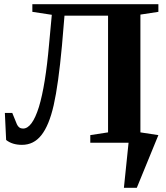

<svg xmlns="http://www.w3.org/2000/svg" viewBox="-20 -675 785 908"><path d="M729 -36 627 213H566L588 0H407V-36L491 -49V-601H285L273 -459Q256 -275 234 -178Q212 -81 175 -35Q139 10 84 10Q38 10 9 -13L3 -141H38L60 -87Q69 -67 89 -67Q132 -67 164 -169Q195 -271 212 -465L225 -605L133 -619V-655H729V-619L644 -606V-49Z"/></svg>

Font: Libra Serif Modern
Style: Bold
Weight: 700
Designer: Stefan Peev, Context Ltd
Foundry: Ascender Corporation
Version: Version 1.000